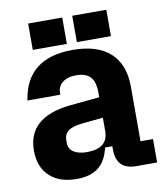

<svg xmlns="http://www.w3.org/2000/svg" viewBox="-80 -756 712 832"><g transform="rotate(-10 276.5 -340.0)"><path d="M191 10Q115 10 72 -30.5Q29 -71 29 -143Q29 -216 75.5 -257.5Q122 -299 215 -309L348 -322V-232L258 -223Q214 -219 194.5 -204.5Q175 -190 175 -163V-151Q175 -125 196.5 -111Q218 -97 255 -97Q301 -97 324.5 -116Q348 -135 348 -173V-245V-261V-342Q348 -390 328 -411.5Q308 -433 266 -433Q237 -433 219 -424Q201 -415 192.5 -401.5Q184 -388 184 -372V-362H39Q53 -454 111 -499Q169 -544 269 -544Q378 -544 434.5 -492.5Q491 -441 491 -343V-103H546V0H455Q367 0 367 -88V-103H335Q322 -45 287 -17.5Q252 10 191 10ZM100 -574V-690H250V-574ZM294 -574V-690H444V-574Z"/></g></svg>

Font: Mozilla Headline ExtraLight
Style: Regular
Weight: 200
Designer: Studio DRAMA
Foundry: Studio DRAMA
Version: Version 1.000